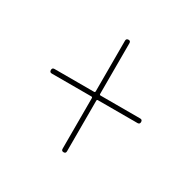

<svg xmlns="http://www.w3.org/2000/svg" viewBox="-119 -684 738 738"><g transform="rotate(30 250.0 -315.0)"><path d="M59.6 -304.7Q49.8 -304.7 49.8 -314.9Q49.8 -325.2 59.6 -325.2H235.4Q240.2 -325.2 240.2 -330.1V-554.7Q240.2 -564.5 250 -564.9Q259.8 -565.4 259.8 -554.7V-330.1Q259.8 -325.2 264.6 -325.2H440.4Q450.2 -325.2 450.2 -314.9Q450.2 -304.7 440.4 -304.7H264.6Q259.8 -304.7 259.8 -299.8V-75.2Q259.8 -65.4 250 -65.4Q240.2 -65.4 240.2 -75.2V-299.8Q240.2 -304.7 235.4 -304.7Z"/></g></svg>

Font: Rounded Mgen+ 1mn thin
Style: Regular
Weight: 100
Designer: [Source Han Sans]
Ryoko NISHIZUKA  (kana & ideographs); Paul D. Hunt (Latin, Greek & Cyrillic); Wenlong ZHANG  (bopomofo
Version: Version 1.059.20150602